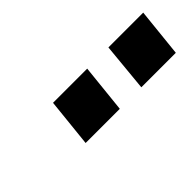

<svg xmlns="http://www.w3.org/2000/svg" viewBox="-9 -812 429 429"><g transform="rotate(-45 206.0 -597.5)"><path d="M127 -655H235L223 -540H115ZM302 -655H412L400 -540H291Z"/></g></svg>

Font: Zilla Slab SemiBold
Style: Regular
Weight: 600
Designer: Typotheque.com
Foundry: Typotheque type foundry
Version: Version 1.0; 2017